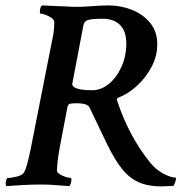

<svg xmlns="http://www.w3.org/2000/svg" viewBox="-32 -666 658 690"><path d="M547.9 3.9Q501 3.9 467.3 -10.7Q433.6 -25.4 407.2 -58.1Q380.9 -90.8 353.5 -146.5L290 -279.3Q283.2 -294.9 243.2 -294.9Q230.5 -294.9 221.2 -293.5Q211.9 -292 210 -279.3L182.6 -135.7Q177.7 -108.4 175.3 -87.9Q172.9 -67.4 172.9 -52.7Q172.9 -45.9 183.1 -39.6Q193.4 -33.2 205.1 -29.8Q216.8 -26.4 222.7 -26.4Q224.6 -26.4 224.6 -21.5Q224.6 -7.8 217.8 2.9Q211.9 2.9 177.7 0Q144.5 -2.9 119.1 -2.9Q85 -2.9 48.8 -1Q12.7 1 -9.8 2.9Q-11.7 -2.9 -11.7 -7.8Q-11.7 -12.7 -9.3 -19.5Q-6.8 -26.4 -4.9 -26.4Q8.8 -26.4 29.8 -31.7Q50.8 -37.1 55.7 -48.8Q60.5 -57.6 66.4 -79.1Q72.3 -100.6 79.1 -134.8L156.2 -525.4Q160.2 -542 161.6 -557.6Q163.1 -573.2 163.1 -585.9Q163.1 -594.7 153.3 -601.6Q143.6 -608.4 131.8 -612.8Q120.1 -617.2 113.3 -617.2Q111.3 -617.2 111.3 -623Q111.3 -640.6 119.1 -646.5L231.4 -641.6Q259.8 -640.6 294.9 -643.6Q330.1 -646.5 358.4 -646.5Q401.4 -646.5 441.4 -630.9Q481.4 -615.2 507.3 -584Q533.2 -552.7 533.2 -506.8Q533.2 -463.9 512.2 -424.8Q491.2 -385.7 459.5 -356.9Q427.7 -328.1 393.6 -315.4Q385.7 -312.5 389.6 -302.7Q430.7 -176.8 508.8 -80.1Q528.3 -56.6 554.2 -42.5Q580.1 -28.3 600.6 -27.3Q600.6 -14.6 591.8 2Q585 2 570.3 2.9Q555.7 3.9 547.9 3.9ZM299.8 -341.8Q331.1 -341.8 358.9 -364.3Q386.7 -386.7 404.3 -425.3Q421.9 -463.9 421.9 -509.8Q421.9 -553.7 399.4 -576.2Q377 -598.6 336.9 -598.6Q297.9 -598.6 283.2 -593.8Q270.5 -589.8 267.6 -574.2L228.5 -369.1V-367.2Q227.5 -366.2 227.5 -365.2Q227.5 -341.8 299.8 -341.8Z"/></svg>

Font: Crimson Text SemiBold
Style: Italic
Weight: 600
Italic angle: -11°
Designer: Sebastian Kosch
Foundry: Sebastian Kosch
Version: Version 1.100; ttfautohint (v1.8.4)